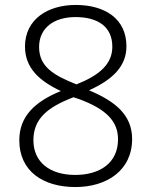

<svg xmlns="http://www.w3.org/2000/svg" viewBox="-20 -796 612 776"><path d="M285 -40C411 -40 514 -107 514 -234C514 -334 442 -388 340 -431C437 -475 491 -529 491 -609C491 -721 403 -776 286 -776C173 -776 81 -718 81 -608C81 -521 139 -469 226 -428C120 -385 58 -325 58 -229C58 -104 154 -40 285 -40ZM289 -455C199 -491 138 -525 138 -606C138 -683 198 -727 285 -727C373 -727 434 -690 434 -607C434 -536 380 -491 289 -455ZM284 -89C180 -89 115 -142 115 -229C115 -317 173 -363 277 -403L301 -395C408 -355 457 -307 457 -233C457 -136 382 -89 284 -89Z"/></svg>

Font: Noto Sans Tamil UI Light
Style: Regular
Weight: 300
Designer: Jelle Bosma - Monotype Design Team
Foundry: Monotype Imaging Inc.
Version: Version 2.004